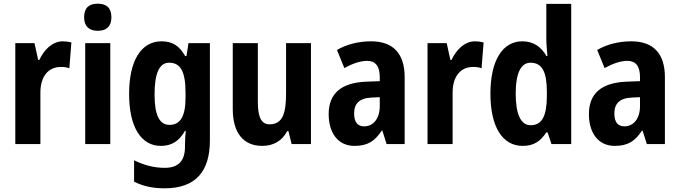

<svg xmlns="http://www.w3.org/2000/svg" viewBox="-20 -781 3686 1041"><path d="M321 -557C262 -557 218 -509 193 -456H187L167 -547H63V0H199V-279C199 -369 244 -418 310 -418C327 -418 343 -416 356 -411L367 -551C351 -555 335 -557 321 -557Z M510 -761C463 -761 436 -739 436 -687C436 -637 465 -614 510 -614C556 -614 584 -637 584 -687C584 -738 558 -761 510 -761ZM578 -547H442V0H578Z M856 -557C745 -557 680 -452 680 -271C680 -94 744 10 852 10C910 10 951 -15 983 -72H987C985 -49 983 -18 983 4V14C983 96 943 129 873 129C818 129 764 116 707 88V204C757 229 808 240 873 240C1041 240 1118 148 1118 -19V-547H1002L991 -477H984C952 -534 913 -557 856 -557ZM897 -441C959 -441 986 -393 986 -277V-252C986 -149 957 -104 899 -104C844 -104 818 -157 818 -269C818 -384 844 -441 897 -441Z M1666 -547H1531V-275C1531 -167 1513 -107 1441 -107C1396 -107 1378 -148 1378 -228V-547H1242V-190C1242 -61 1299 10 1402 10C1461 10 1509 -16 1537 -70H1544L1561 0H1666Z M1992 -557C1923 -557 1858 -540 1807 -510L1847 -412C1893 -437 1934 -451 1971 -451C2016 -451 2039 -422 2039 -363V-341L1963 -338C1832 -332 1762 -276 1762 -162C1762 -65 1809 10 1902 10C1974 10 2012 -16 2050 -73H2053L2076 0H2174V-363C2174 -492 2110 -557 1992 -557ZM1995 -252 2039 -254V-205C2039 -137 2003 -96 1955 -96C1920 -96 1900 -117 1900 -166C1900 -219 1928 -249 1995 -252Z M2556 -557C2497 -557 2453 -509 2428 -456H2422L2402 -547H2298V0H2434V-279C2434 -369 2479 -418 2545 -418C2562 -418 2578 -416 2591 -411L2602 -551C2586 -555 2570 -557 2556 -557Z M2814 10C2875 10 2911 -16 2942 -63H2949L2970 0H3077V-760H2942V-575C2942 -547 2945 -512 2948 -477H2943C2914 -528 2871 -557 2812 -557C2705 -557 2639 -454 2639 -273C2639 -93 2704 10 2814 10ZM2857 -102C2805 -102 2776 -159 2776 -274C2776 -383 2804 -441 2856 -441C2920 -441 2945 -390 2945 -283V-256C2944 -151 2918 -102 2857 -102Z M3403 -557C3334 -557 3269 -540 3218 -510L3258 -412C3304 -437 3345 -451 3382 -451C3427 -451 3450 -422 3450 -363V-341L3374 -338C3243 -332 3173 -276 3173 -162C3173 -65 3220 10 3313 10C3385 10 3423 -16 3461 -73H3464L3487 0H3585V-363C3585 -492 3521 -557 3403 -557ZM3406 -252 3450 -254V-205C3450 -137 3414 -96 3366 -96C3331 -96 3311 -117 3311 -166C3311 -219 3339 -249 3406 -252Z"/></svg>

Font: Noto Sans Myanmar Condensed
Style: Bold
Weight: 700
Width: 3
Designer: Monotype Design Team
Foundry: Monotype Imaging Inc.
Version: Version 2.107